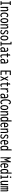

<svg xmlns="http://www.w3.org/2000/svg" viewBox="5416 -6122 717 11590"><g transform="rotate(90 5775.0 -327.5)"><path d="M54 0V-66H135V-556H57V-623H283V-556H203V-65H287V0Z M394 0V-460H460V-388Q477 -427 503 -449Q529 -471 561 -471Q590 -471 612.5 -455Q635 -439 647 -398.5Q659 -358 659 -286V0H594V-284Q594 -351 580.5 -378Q567 -405 543 -405Q513 -405 486.5 -369Q460 -333 460 -271V0Z M899 11Q824 11 780 -51.5Q736 -114 736 -229Q736 -311 758 -364.5Q780 -418 816.5 -443.5Q853 -469 897 -469Q984 -469 1021 -396L987 -344L982 -336L976 -339Q974 -348 972.5 -356.5Q971 -365 961 -378Q936 -403 897 -403Q874 -403 852.5 -386.5Q831 -370 817.5 -332Q804 -294 804 -230Q804 -139 831.5 -97Q859 -55 903 -55Q952 -55 985 -105L1016 -46Q993 -17 963 -3Q933 11 899 11Z M1226 8Q1159 8 1117 -49.5Q1075 -107 1075 -229Q1075 -353 1117 -411.5Q1159 -470 1226 -470Q1292 -470 1334 -411.5Q1376 -353 1376 -229Q1376 -108 1334 -50Q1292 8 1226 8ZM1226 -56Q1263 -56 1285 -99.5Q1307 -143 1307 -231Q1307 -321 1285 -363Q1263 -405 1226 -405Q1189 -405 1166 -363Q1143 -321 1143 -231Q1143 -143 1165.5 -99.5Q1188 -56 1226 -56Z M1444 0V-460H1510V-388Q1527 -427 1553 -449Q1579 -471 1611 -471Q1640 -471 1662.5 -455Q1685 -439 1697 -398.5Q1709 -358 1709 -286V0H1644V-284Q1644 -351 1630.5 -378Q1617 -405 1593 -405Q1563 -405 1536.5 -369Q1510 -333 1510 -271V0Z M1921 10Q1874 10 1840.5 -4.5Q1807 -19 1783 -44L1814 -109L1818 -118L1824 -115Q1827 -108 1829.5 -99.5Q1832 -91 1843 -79Q1858 -66 1877 -59Q1896 -52 1921 -52Q1953 -52 1972.5 -71.5Q1992 -91 1992 -125Q1992 -151 1976.5 -169.5Q1961 -188 1920 -207Q1865 -232 1832 -263.5Q1799 -295 1799 -350Q1799 -402 1831 -436.5Q1863 -471 1925 -471Q1972 -471 2003 -455Q2034 -439 2054 -406L2021 -352L2016 -343L2010 -347Q2008 -356 2006.5 -364.5Q2005 -373 1995 -386Q1981 -399 1964 -405Q1947 -411 1929 -411Q1898 -411 1881 -395Q1864 -379 1864 -354Q1864 -326 1881 -308.5Q1898 -291 1948 -267Q1987 -248 2010.5 -231Q2034 -214 2045.5 -191Q2057 -168 2057 -133Q2057 -65 2020.5 -27.5Q1984 10 1921 10Z M2276 8Q2209 8 2167 -49.5Q2125 -107 2125 -229Q2125 -353 2167 -411.5Q2209 -470 2276 -470Q2342 -470 2384 -411.5Q2426 -353 2426 -229Q2426 -108 2384 -50Q2342 8 2276 8ZM2276 -56Q2313 -56 2335 -99.5Q2357 -143 2357 -231Q2357 -321 2335 -363Q2313 -405 2276 -405Q2239 -405 2216 -363Q2193 -321 2193 -231Q2193 -143 2215.5 -99.5Q2238 -56 2276 -56Z M2501 0V-64H2593V-601H2505V-666H2659V-64H2750V0Z M2944 11Q2889 11 2859.5 -27Q2830 -65 2830 -121Q2830 -206 2876.5 -244Q2923 -282 2997 -282Q3019 -282 3049 -277Q3046 -352 3027 -378Q3008 -404 2966 -404Q2920 -404 2884 -363L2851 -414Q2900 -470 2971 -470Q3017 -470 3048.5 -451Q3080 -432 3096.5 -383.5Q3113 -335 3113 -246V0H3046V-63Q3028 -18 3000 -3.5Q2972 11 2944 11ZM2895 -126Q2895 -89 2912 -71Q2929 -53 2954 -53Q3045 -53 3050 -216Q3023 -219 3000 -219Q2950 -219 2922.5 -197.5Q2895 -176 2895 -126Z M3362 10Q3321 10 3297 -13.5Q3273 -37 3264 -93.5Q3255 -150 3258 -247L3261 -385H3193V-450H3263L3266 -574L3337 -584L3346 -585L3347 -578Q3343 -571 3339.5 -563.5Q3336 -556 3335 -540L3330 -450H3436L3435 -385H3330L3325 -243Q3322 -137 3334.5 -96.5Q3347 -56 3376 -56Q3399 -56 3417 -68.5Q3435 -81 3451 -96L3467 -35Q3443 -10 3416.5 0Q3390 10 3362 10Z M3644 11Q3589 11 3559.5 -27Q3530 -65 3530 -121Q3530 -206 3576.5 -244Q3623 -282 3697 -282Q3719 -282 3749 -277Q3746 -352 3727 -378Q3708 -404 3666 -404Q3620 -404 3584 -363L3551 -414Q3600 -470 3671 -470Q3717 -470 3748.5 -451Q3780 -432 3796.5 -383.5Q3813 -335 3813 -246V0H3746V-63Q3728 -18 3700 -3.5Q3672 11 3644 11ZM3595 -126Q3595 -89 3612 -71Q3629 -53 3654 -53Q3745 -53 3750 -216Q3723 -219 3700 -219Q3650 -219 3622.5 -197.5Q3595 -176 3595 -126Z M4238 0V-624H4512V-557H4305V-359H4475V-291H4305V-67H4510V0Z M4579 0 4689 -233 4581 -460H4649L4724 -304L4795 -460H4859L4758 -236L4873 0H4803L4724 -164L4649 0Z M5112 10Q5071 10 5047 -13.5Q5023 -37 5014 -93.5Q5005 -150 5008 -247L5011 -385H4943V-450H5013L5016 -574L5087 -584L5096 -585L5097 -578Q5093 -571 5089.5 -563.5Q5086 -556 5085 -540L5080 -450H5186L5185 -385H5080L5075 -243Q5072 -137 5084.5 -96.5Q5097 -56 5126 -56Q5149 -56 5167 -68.5Q5185 -81 5201 -96L5217 -35Q5193 -10 5166.5 0Q5140 10 5112 10Z M5312 -460H5382V-385Q5396 -428 5425.5 -449.5Q5455 -471 5487 -471Q5542 -471 5576 -419L5549 -356L5546 -347L5539 -350Q5535 -357 5533 -366.5Q5531 -376 5520 -389Q5500 -405 5480 -405Q5457 -405 5434.5 -388.5Q5412 -372 5396.5 -336.5Q5381 -301 5381 -243V1H5312Z M5744 11Q5689 11 5659.5 -27Q5630 -65 5630 -121Q5630 -206 5676.5 -244Q5723 -282 5797 -282Q5819 -282 5849 -277Q5846 -352 5827 -378Q5808 -404 5766 -404Q5720 -404 5684 -363L5651 -414Q5700 -470 5771 -470Q5817 -470 5848.5 -451Q5880 -432 5896.5 -383.5Q5913 -335 5913 -246V0H5846V-63Q5828 -18 5800 -3.5Q5772 11 5744 11ZM5695 -126Q5695 -89 5712 -71Q5729 -53 5754 -53Q5845 -53 5850 -216Q5823 -219 5800 -219Q5750 -219 5722.5 -197.5Q5695 -176 5695 -126Z M6149 10Q6102 10 6063 -20.5Q6024 -51 6000.5 -121Q5977 -191 5977 -308Q5976 -405 5992 -467.5Q6008 -530 6033.5 -565Q6059 -600 6090 -614Q6121 -628 6150 -628Q6198 -628 6231.5 -601.5Q6265 -575 6281 -527L6238 -483L6231 -476L6226 -481Q6226 -489 6226 -498Q6226 -507 6219 -522Q6203 -545 6186 -553.5Q6169 -562 6151 -562Q6104 -562 6074 -502Q6044 -442 6044 -313Q6044 -187 6075.5 -122Q6107 -57 6152 -57Q6178 -57 6198.5 -74.5Q6219 -92 6234 -124L6274 -74Q6252 -31 6222 -10.5Q6192 10 6149 10Z M6476 8Q6409 8 6367 -49.5Q6325 -107 6325 -229Q6325 -353 6367 -411.5Q6409 -470 6476 -470Q6542 -470 6584 -411.5Q6626 -353 6626 -229Q6626 -108 6584 -50Q6542 8 6476 8ZM6476 -56Q6513 -56 6535 -99.5Q6557 -143 6557 -231Q6557 -321 6535 -363Q6513 -405 6476 -405Q6439 -405 6416 -363Q6393 -321 6393 -231Q6393 -143 6415.5 -99.5Q6438 -56 6476 -56Z M6694 0V-460H6760V-388Q6777 -427 6803 -449Q6829 -471 6861 -471Q6890 -471 6912.5 -455Q6935 -439 6947 -398.5Q6959 -358 6959 -286V0H6894V-284Q6894 -351 6880.5 -378Q6867 -405 6843 -405Q6813 -405 6786.5 -369Q6760 -333 6760 -271V0Z M7156 10Q7123 10 7093.5 -11.5Q7064 -33 7046 -86Q7028 -139 7028 -233Q7028 -325 7046 -377Q7064 -429 7094 -450Q7124 -471 7160 -471Q7226 -471 7245 -401V-666H7320V-658Q7314 -652 7312.5 -645Q7311 -638 7311 -621V-70Q7311 -52 7312 -35Q7313 -18 7318 0H7253Q7247 -14 7245 -28.5Q7243 -43 7243 -60Q7230 -29 7207.5 -9.5Q7185 10 7156 10ZM7169 -57Q7206 -57 7224.5 -99.5Q7243 -142 7243 -231Q7243 -321 7224 -363Q7205 -405 7169 -405Q7132 -405 7112.5 -369Q7093 -333 7093 -243Q7093 -172 7103 -131.5Q7113 -91 7130 -74Q7147 -57 7169 -57Z M7540 10Q7465 10 7423 -47Q7381 -104 7381 -227Q7381 -354 7421.5 -412.5Q7462 -471 7530 -471Q7591 -471 7627 -420.5Q7663 -370 7663 -248Q7663 -229 7662 -214H7447Q7449 -124 7474.5 -89Q7500 -54 7542 -54Q7567 -54 7585.5 -65.5Q7604 -77 7618 -98L7655 -55Q7634 -24 7605 -7Q7576 10 7540 10ZM7449 -276H7596Q7596 -344 7579.5 -376.5Q7563 -409 7527 -409Q7495 -409 7475 -379.5Q7455 -350 7449 -276Z M7744 0V-460H7810V-388Q7827 -427 7853 -449Q7879 -471 7911 -471Q7940 -471 7962.5 -455Q7985 -439 7997 -398.5Q8009 -358 8009 -286V0H7944V-284Q7944 -351 7930.5 -378Q7917 -405 7893 -405Q7863 -405 7836.5 -369Q7810 -333 7810 -271V0Z M8221 10Q8174 10 8140.5 -4.5Q8107 -19 8083 -44L8114 -109L8118 -118L8124 -115Q8127 -108 8129.5 -99.5Q8132 -91 8143 -79Q8158 -66 8177 -59Q8196 -52 8221 -52Q8253 -52 8272.5 -71.5Q8292 -91 8292 -125Q8292 -151 8276.5 -169.5Q8261 -188 8220 -207Q8165 -232 8132 -263.5Q8099 -295 8099 -350Q8099 -402 8131 -436.5Q8163 -471 8225 -471Q8272 -471 8303 -455Q8334 -439 8354 -406L8321 -352L8316 -343L8310 -347Q8308 -356 8306.5 -364.5Q8305 -373 8295 -386Q8281 -399 8264 -405Q8247 -411 8229 -411Q8198 -411 8181 -395Q8164 -379 8164 -354Q8164 -326 8181 -308.5Q8198 -291 8248 -267Q8287 -248 8310.5 -231Q8334 -214 8345.5 -191Q8357 -168 8357 -133Q8357 -65 8320.5 -27.5Q8284 10 8221 10Z M8590 10Q8515 10 8473 -47Q8431 -104 8431 -227Q8431 -354 8471.5 -412.5Q8512 -471 8580 -471Q8641 -471 8677 -420.5Q8713 -370 8713 -248Q8713 -229 8712 -214H8497Q8499 -124 8524.5 -89Q8550 -54 8592 -54Q8617 -54 8635.5 -65.5Q8654 -77 8668 -98L8705 -55Q8684 -24 8655 -7Q8626 10 8590 10ZM8499 -276H8646Q8646 -344 8629.5 -376.5Q8613 -409 8577 -409Q8545 -409 8525 -379.5Q8505 -350 8499 -276Z M8906 10Q8873 10 8843.5 -11.5Q8814 -33 8796 -86Q8778 -139 8778 -233Q8778 -325 8796 -377Q8814 -429 8844 -450Q8874 -471 8910 -471Q8976 -471 8995 -401V-666H9070V-658Q9064 -652 9062.5 -645Q9061 -638 9061 -621V-70Q9061 -52 9062 -35Q9063 -18 9068 0H9003Q8997 -14 8995 -28.5Q8993 -43 8993 -60Q8980 -29 8957.5 -9.5Q8935 10 8906 10ZM8919 -57Q8956 -57 8974.5 -99.5Q8993 -142 8993 -231Q8993 -321 8974 -363Q8955 -405 8919 -405Q8882 -405 8862.5 -369Q8843 -333 8843 -243Q8843 -172 8853 -131.5Q8863 -91 8880 -74Q8897 -57 8919 -57Z M9476 0V-623H9531L9626 -348L9722 -624H9776V0H9715L9716 -444L9634 -220H9612L9536 -441V0Z M9990 10Q9915 10 9873 -47Q9831 -104 9831 -227Q9831 -354 9871.5 -412.5Q9912 -471 9980 -471Q10041 -471 10077 -420.5Q10113 -370 10113 -248Q10113 -229 10112 -214H9897Q9899 -124 9924.5 -89Q9950 -54 9992 -54Q10017 -54 10035.5 -65.5Q10054 -77 10068 -98L10105 -55Q10084 -24 10055 -7Q10026 10 9990 10ZM9899 -276H10046Q10046 -344 10029.5 -376.5Q10013 -409 9977 -409Q9945 -409 9925 -379.5Q9905 -350 9899 -276Z M10306 10Q10273 10 10243.5 -11.5Q10214 -33 10196 -86Q10178 -139 10178 -233Q10178 -325 10196 -377Q10214 -429 10244 -450Q10274 -471 10310 -471Q10376 -471 10395 -401V-666H10470V-658Q10464 -652 10462.5 -645Q10461 -638 10461 -621V-70Q10461 -52 10462 -35Q10463 -18 10468 0H10403Q10397 -14 10395 -28.5Q10393 -43 10393 -60Q10380 -29 10357.5 -9.5Q10335 10 10306 10ZM10319 -57Q10356 -57 10374.5 -99.5Q10393 -142 10393 -231Q10393 -321 10374 -363Q10355 -405 10319 -405Q10282 -405 10262.5 -369Q10243 -333 10243 -243Q10243 -172 10253 -131.5Q10263 -91 10280 -74Q10297 -57 10319 -57Z M10563 0V-64H10645V-396H10567V-460H10712V-64H10786V0ZM10675 -559Q10656 -559 10643 -573Q10630 -587 10630 -607Q10630 -627 10643 -641.5Q10656 -656 10675 -656Q10694 -656 10707.5 -641.5Q10721 -627 10721 -607Q10721 -587 10707.5 -573Q10694 -559 10675 -559Z M11003 11Q10968 11 10943 -7.5Q10918 -26 10905 -72Q10892 -118 10892 -201L10893 -460H10961V-198Q10961 -135 10968 -104Q10975 -73 10988 -63Q11001 -53 11018 -53Q11047 -53 11067.5 -90.5Q11088 -128 11088 -203V-460H11156V-71Q11156 -53 11156.5 -35.5Q11157 -18 11163 0H11099Q11094 -16 11092.5 -29.5Q11091 -43 11091 -60Q11079 -28 11056.5 -8.5Q11034 11 11003 11Z M11224 0V-460H11284V-416Q11294 -441 11309 -456Q11324 -471 11342 -471Q11362 -471 11376.5 -453Q11391 -435 11396 -405Q11405 -435 11424 -453Q11443 -471 11467 -471Q11500 -471 11516.5 -438Q11533 -405 11532 -350V0H11470V-326Q11470 -382 11465 -397.5Q11460 -413 11449 -413Q11437 -413 11427.5 -397Q11418 -381 11413 -356Q11408 -331 11408 -304V0H11348V-320Q11348 -374 11343.5 -392.5Q11339 -411 11324 -411Q11311 -411 11298.5 -384Q11286 -357 11286 -307V0Z"/></g></svg>

Font: Inconsolata ExtraCondensed Medium
Style: Regular
Weight: 500
Width: 2
Monospace: yes
Designer: Raph Levien, Cyreal, Brenton Simpson
Foundry: Raph Levien, Cyreal, Google
Version: Version 3.001; ttfautohint (v1.8.2.53-6de2)